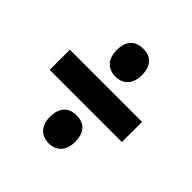

<svg xmlns="http://www.w3.org/2000/svg" viewBox="-151 -746 788 788"><g transform="rotate(45 242.5 -352.5)"><path d="M244 -465C288 -465 316 -495 316 -546C316 -598 291 -627 244 -627C195 -627 170 -598 170 -546C170 -494 198 -465 244 -465ZM33 -294H452V-411H33ZM244 -78C288 -78 316 -108 316 -159C316 -211 291 -240 244 -240C195 -240 170 -211 170 -159C170 -107 198 -78 244 -78Z"/></g></svg>

Font: Noto Sans Thai Looped ExtraCondensed ExtraBold
Style: Regular
Weight: 800
Width: 2
Designer: Sasikarn Vongin, Ben Mitchell
Foundry: The Fontpad Ltd
Version: Version 1.001